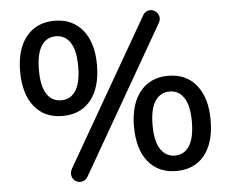

<svg xmlns="http://www.w3.org/2000/svg" viewBox="-52 -785 1042 866"><g transform="rotate(-5 468.5 -352.0)"><path d="M313 -3Q305 12 292.5 17Q280 22 268 19Q256 16 248 7Q240 -2 238.5 -15Q237 -28 245 -43L623 -700Q631 -716 643.5 -721Q656 -726 667.5 -723Q679 -720 687.5 -711Q696 -702 698 -689Q700 -676 691 -661ZM224 -283Q142 -283 96 -340.5Q50 -398 50 -499Q50 -567 71 -615Q92 -663 131 -688.5Q170 -714 224 -714Q305 -714 351.5 -657Q398 -600 398 -499Q398 -432 377.5 -383.5Q357 -335 318 -309Q279 -283 224 -283ZM224 -354Q252 -354 272 -370Q292 -386 302.5 -418Q313 -450 313 -499Q313 -572 289.5 -608Q266 -644 224 -644Q196 -644 176 -628Q156 -612 145.5 -580Q135 -548 135 -499Q135 -425 158.5 -389.5Q182 -354 224 -354ZM713 9Q632 9 586 -48Q540 -105 540 -207Q540 -274 560.5 -322Q581 -370 620 -396Q659 -422 713 -422Q795 -422 841 -364.5Q887 -307 887 -207Q887 -139 866.5 -90.5Q846 -42 807 -16.5Q768 9 713 9ZM713 -61Q741 -61 761 -77Q781 -93 791.5 -125.5Q802 -158 802 -207Q802 -279 778.5 -315Q755 -351 713 -351Q686 -351 665.5 -335Q645 -319 634.5 -287Q624 -255 624 -207Q624 -133 648 -97Q672 -61 713 -61Z"/></g></svg>

Font: Nunito SemiBold
Style: Regular
Weight: 600
Designer: Vernon Adams
Foundry: Vernon Adams
Version: Version 3.602